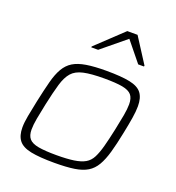

<svg xmlns="http://www.w3.org/2000/svg" viewBox="-135 -851 889 968"><g transform="rotate(20 309.5 -367.0)"><path d="M264 8Q184 8 137.5 -1.5Q91 -11 71.5 -36Q52 -61 52 -105Q52 -132 59 -169Q66 -206 76 -254Q90 -319 102 -365Q114 -411 131.5 -441Q149 -471 176 -487.5Q203 -504 246 -511Q289 -518 353 -518Q433 -518 479 -508.5Q525 -499 544 -474Q563 -449 563 -404Q563 -377 557 -339.5Q551 -302 541 -254Q528 -189 515 -143.5Q502 -98 484.5 -68Q467 -38 440 -21.5Q413 -5 370.5 1.5Q328 8 264 8ZM261 -32Q317 -32 354 -37.5Q391 -43 413.5 -56Q436 -69 449 -94.5Q462 -120 472.5 -159Q483 -198 495 -254Q505 -301 511.5 -337Q518 -373 518 -398Q518 -431 503.5 -448Q489 -465 454 -471.5Q419 -478 356 -478Q286 -478 245.5 -469Q205 -460 184 -436Q163 -412 150 -368Q137 -324 122 -254Q112 -207 105.5 -171.5Q99 -136 99 -111Q99 -79 113.5 -62Q128 -45 163.5 -38.5Q199 -32 261 -32ZM240 -603 241 -608 383 -742H438L524 -608L523 -603H492L406 -709L277 -603Z"/></g></svg>

Font: Saira SemiExpanded ExtraLight
Style: Italic
Weight: 250
Width: 6
Italic angle: -12°
Designer: Hector Gatti with collaboration of the Omnibus-Type team
Foundry: Omnibus-Type
Version: Version 1.101